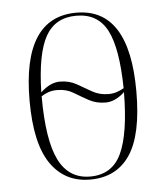

<svg xmlns="http://www.w3.org/2000/svg" viewBox="-45 -584 548 634"><g transform="rotate(-5 229.0 -266.5)"><path d="M229 10Q145 10 98.5 -57.5Q52 -125 52 -267Q52 -543 231 -543Q406 -543 406 -267Q406 -123 361 -56.5Q316 10 229 10ZM93 -291Q125 -321 157 -321Q188 -321 212.5 -307Q237 -293 260.5 -279.5Q284 -266 314 -266Q328 -266 340.5 -270Q353 -274 365 -281Q363 -414 332 -473.5Q301 -533 230 -533Q160 -533 128 -476Q96 -419 93 -291ZM230 0Q303 0 333.5 -65.5Q364 -131 365 -268Q334 -239 302 -239Q271 -239 246.5 -252.5Q222 -266 199 -280Q176 -294 146 -294Q129 -294 116.5 -289.5Q104 -285 93 -278Q93 -133 126 -66.5Q159 0 230 0Z"/></g></svg>

Font: Noto Serif Display Condensed ExtraLight
Style: Regular
Weight: 200
Width: 3
Designer: Monotype Design Team
Foundry: Monotype Imaging Inc.
Version: Version 2.009